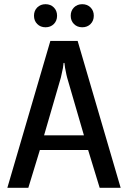

<svg xmlns="http://www.w3.org/2000/svg" viewBox="-20 -895 610 915"><path d="M236.5 -780.5Q221 -765 197 -765Q173 -765 157.5 -780.5Q142 -796 142 -820Q142 -844 157.5 -859.5Q173 -875 197 -875Q221 -875 236.5 -859.5Q252 -844 252 -820Q252 -796 236.5 -780.5ZM411.5 -780.5Q396 -765 372 -765Q348 -765 332.5 -780.5Q317 -796 317 -820Q317 -844 332.5 -859.5Q348 -875 372 -875Q396 -875 411.5 -859.5Q427 -844 427 -820Q427 -796 411.5 -780.5ZM15 0 220 -700H350L555 0H455L400 -180H170L115 0ZM190 -250H380L300 -525Q298 -530 290 -572L287 -595H283L280 -571Q273 -537 270 -525Z"/></svg>

Font: Scada
Style: Regular
Weight: 400
Designer: Jovanny Lemonad
Foundry: Jovanny Lemonad
Version: Version 4.100;PS 004.100;hotconv 1.0.88;makeotf.lib2.5.64775